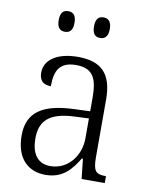

<svg xmlns="http://www.w3.org/2000/svg" viewBox="-85 -802 670 873"><g transform="rotate(10 250.5 -365.5)"><path d="M322 -646C343 -646 359 -658 359 -693C359 -730 343 -741 322 -741C301 -741 286 -730 286 -693C286 -658 301 -646 322 -646ZM159 -646C181 -646 196 -658 196 -693C196 -730 181 -741 159 -741C138 -741 123 -730 123 -693C123 -658 138 -646 159 -646ZM185 10C267 10 304 -40 336 -92H341L351 0H458V-32H454C410 -32 398 -46 398 -111V-375C398 -493 348 -544 239 -544C142 -544 86 -503 86 -445C86 -408 105 -391 140 -391C140 -462 160 -506 237 -506C320 -506 336 -454 336 -372V-310L259 -307C116 -301 48 -254 48 -148C48 -40 107 10 185 10ZM200 -33C139 -33 112 -79 112 -145C112 -224 151 -269 269 -274L336 -277V-185C336 -103 280 -33 200 -33Z"/></g></svg>

Font: Noto Serif Khmer SemiCondensed Light
Style: Regular
Weight: 300
Width: 4
Designer: Danh Hong and the Monotype Design Team
Foundry: Monotype Imaging Inc.
Version: Version 2.004